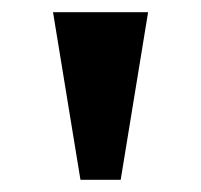

<svg xmlns="http://www.w3.org/2000/svg" viewBox="-20 -734 330 315"><path d="M112 -439 67 -714H223L178 -439Z"/></svg>

Font: Noto Serif Hebrew
Style: Bold
Weight: 700
Version: Version 2.003